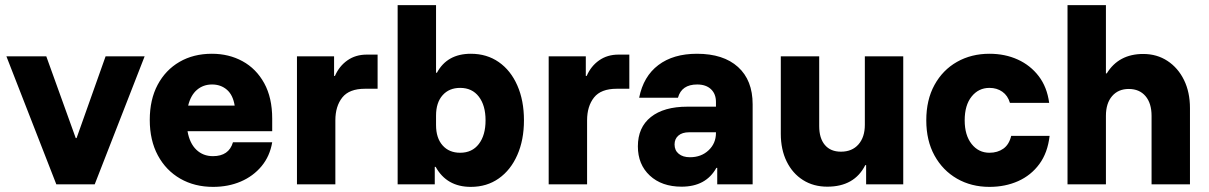

<svg xmlns="http://www.w3.org/2000/svg" viewBox="-20 -720 4723 750"><path d="M200 0 5 -500H160.8L275.8 -180.8H279.2L392.5 -500H545L350 0Z M812.5 10Q740 10 684.2 -22.1Q628.3 -54.2 596.7 -112.9Q565 -171.7 565 -251.7Q565 -330.8 595.8 -388.8Q626.7 -446.7 681.2 -478.3Q735.8 -510 807.5 -510Q874.2 -510 927.5 -480.8Q980.8 -451.7 1012.1 -395Q1043.3 -338.3 1043.3 -256.7V-207.5H712.5Q720.8 -160 747.1 -135Q773.3 -110 811.7 -110Q874.2 -110 890 -164.2H1043.3Q1034.2 -110 1001.7 -70.8Q969.2 -31.7 920.4 -10.8Q871.7 10 812.5 10ZM715 -307.5H896.7Q890 -349.2 866.2 -369.6Q842.5 -390 808.3 -390Q774.2 -390 749.6 -369.2Q725 -348.3 715 -307.5Z M1140 0V-500H1285V-423.3H1288.3Q1305 -461.7 1337.1 -484.2Q1369.2 -506.7 1412.5 -506.7H1455V-373.3H1405.8Q1344.2 -373.3 1317.1 -339.2Q1290 -305 1290 -250V0Z M1819.2 10Q1725 10 1681.7 -68.3H1678.3V0H1533.3V-700H1683.3V-435.8H1686.7Q1726.7 -510 1819.2 -510Q1881.7 -510 1928.3 -477.5Q1975 -445 2000.8 -386.2Q2026.7 -327.5 2026.7 -250Q2026.7 -173.3 2000.8 -114.6Q1975 -55.8 1928.3 -22.9Q1881.7 10 1819.2 10ZM1777.5 -123.3Q1824.2 -123.3 1850.4 -157.5Q1876.7 -191.7 1876.7 -250Q1876.7 -308.3 1850.4 -342.5Q1824.2 -376.7 1777.5 -376.7Q1734.2 -376.7 1708.8 -347.9Q1683.3 -319.2 1683.3 -268.3V-231.7Q1683.3 -180.8 1708.8 -152.1Q1734.2 -123.3 1777.5 -123.3Z M2123.3 0V-500H2268.3V-423.3H2271.7Q2288.3 -461.7 2320.4 -484.2Q2352.5 -506.7 2395.8 -506.7H2438.3V-373.3H2389.2Q2327.5 -373.3 2300.4 -339.2Q2273.3 -305 2273.3 -250V0Z M2642.5 9.2Q2565 9.2 2518.3 -34.2Q2471.7 -77.5 2471.7 -148.3Q2471.7 -222.5 2522.5 -262.9Q2573.3 -303.3 2665 -303.3H2776.7V-321.7Q2776.7 -353.3 2757.1 -371.7Q2737.5 -390 2703.3 -390Q2642.5 -390 2628.3 -338.3H2476.7Q2493.3 -421.7 2551.7 -465.8Q2610 -510 2702.5 -510Q2805.8 -510 2862.9 -458.3Q2920 -406.7 2920 -312.5V0H2781.7V-64.2H2778.3Q2737.5 9.2 2642.5 9.2ZM2675 -105.8Q2719.2 -105.8 2747.9 -132.9Q2776.7 -160 2776.7 -200.8V-203.3H2671.7Q2645 -203.3 2630 -190.4Q2615 -177.5 2615 -155.8Q2615 -132.5 2631.3 -119.2Q2647.5 -105.8 2675 -105.8Z M3211.7 9.2Q3157.5 9.2 3116.7 -16.7Q3075.8 -42.5 3052.9 -89.2Q3030 -135.8 3030 -197.5V-500H3180V-227.5Q3180 -180 3202.1 -153.8Q3224.2 -127.5 3265 -127.5Q3308.3 -127.5 3333.3 -155.8Q3358.3 -184.2 3358.3 -232.5V-500H3508.3V0H3363.3V-75H3360Q3317.5 9.2 3211.7 9.2Z M3845 10Q3774.2 10 3718.3 -22.1Q3662.5 -54.2 3630.4 -112.5Q3598.3 -170.8 3598.3 -250Q3598.3 -330 3630.4 -388.3Q3662.5 -446.7 3718.3 -478.3Q3774.2 -510 3845 -510Q3905.8 -510 3955.4 -487.5Q4005 -465 4037.5 -422.5Q4070 -380 4078.3 -318.3H3925Q3916.7 -346.7 3895.4 -361.7Q3874.2 -376.7 3845 -376.7Q3802.5 -376.7 3775.4 -342.9Q3748.3 -309.2 3748.3 -250Q3748.3 -191.7 3775.4 -157.5Q3802.5 -123.3 3845 -123.3Q3876.7 -123.3 3899.2 -139.2Q3921.7 -155 3930 -189.2H4080Q4072.5 -123.3 4040 -79.2Q4007.5 -35 3957.1 -12.5Q3906.7 10 3845 10Z M4150 0V-700H4300V-433.3H4303.3Q4350 -509.2 4445.8 -509.2Q4499.2 -509.2 4540.4 -482.1Q4581.7 -455 4605 -407.5Q4628.3 -360 4628.3 -297.5V0H4478.3V-267.5Q4478.3 -316.7 4454.6 -344.6Q4430.8 -372.5 4389.2 -372.5Q4348.3 -372.5 4324.2 -344.6Q4300 -316.7 4300 -267.5V0Z"/></svg>

Font: Funnel Sans ExtraBold
Style: Regular
Weight: 800
Version: Version 1.000; Beta; Release 5; Build 24; ttfautohint (v1.8.